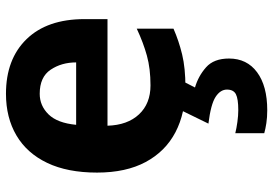

<svg xmlns="http://www.w3.org/2000/svg" viewBox="-156 -474 915 643"><g transform="rotate(-90 301.5 -152.5)"><path d="M331 11Q244 11 180 -22.5Q116 -56 80.5 -122Q45 -188 45 -285Q45 -384 77.5 -452Q110 -520 169.5 -555Q229 -590 309 -590Q425 -590 492 -521Q559 -452 559 -327V-250H202Q204 -183 240 -144.5Q276 -106 337 -106Q393 -106 436.5 -118Q480 -130 527 -152V-29Q486 -11 440.5 0Q395 11 331 11ZM205 -355H414Q414 -404 389.5 -440.5Q365 -477 309 -477Q269 -477 240 -447.5Q211 -418 205 -355ZM254 285Q230 285 210.5 282Q191 279 177 275V178Q193 182 214.5 185Q236 188 254 188Q292 188 307.5 180Q323 172 323 150Q323 128 298.5 112Q274 96 209 88L252 0H352L330 43Q368 54 397.5 80Q427 106 427 157Q427 217 381 251Q335 285 254 285Z"/></g></svg>

Font: Menbere
Style: Regular
Weight: 400
Designer: Aleme Tadesse
Foundry: Sorkin Type Co
Version: Version 1.000